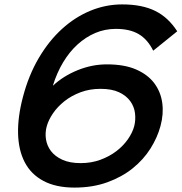

<svg xmlns="http://www.w3.org/2000/svg" viewBox="-20 -840 824 871"><path d="M708 -268Q694 -216 662.5 -166Q631 -116 582 -76.5Q533 -37 466.5 -13Q400 11 318 11Q234 11 177.5 -19Q121 -49 92.5 -103.5Q64 -158 62 -233.5Q60 -309 84 -400Q110 -499 156 -577Q202 -655 261.5 -709Q321 -763 390.5 -791.5Q460 -820 534 -820Q580 -820 617.5 -812.5Q655 -805 685 -790Q715 -775 739.5 -752Q764 -729 784 -698L675 -610Q650 -661 609.5 -685Q569 -709 506 -709Q456 -709 412.5 -690.5Q369 -672 332 -638.5Q295 -605 266.5 -557.5Q238 -510 220 -452Q221 -452 221 -452Q267 -495 332 -521.5Q397 -548 465 -548Q544 -548 597 -525Q650 -502 679.5 -463Q709 -424 716 -373.5Q723 -323 708 -268ZM589 -268Q596 -296 592.5 -326Q589 -356 571 -381Q553 -406 520 -421.5Q487 -437 436 -437Q387 -437 345.5 -421.5Q304 -406 272.5 -381Q241 -356 220.5 -326Q200 -296 192 -267Q184 -238 188.5 -208.5Q193 -179 211 -155Q229 -131 262.5 -115.5Q296 -100 346 -100Q394 -100 435 -115Q476 -130 507.5 -154Q539 -178 560 -208Q581 -238 589 -268Z"/></svg>

Font: TypoPRO Sinkin Sans
Style: 500 Medium Italic
Weight: 500
Italic angle: -112°
Designer: Keith Bates
Foundry: K-Type
Version: Sinkin Sans (version 1.0)  by Keith Bates   •   © 2014   www